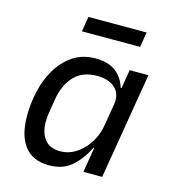

<svg xmlns="http://www.w3.org/2000/svg" viewBox="-107 -797 815 899"><g transform="rotate(15 300.0 -347.5)"><path d="M376 0 396 -122H393Q363 -62 321 -25Q279 12 212 12Q133 12 93 -39Q53 -90 53 -188Q53 -245 66.5 -305Q80 -365 109 -414.5Q138 -464 184 -496Q230 -528 295 -528Q411 -528 443 -425H447L462 -516H553L467 0ZM246 -65Q309 -65 360 -121Q379 -141 394 -170.5Q409 -200 415 -235L433 -343Q441 -394 410 -422.5Q379 -451 323 -451Q252 -451 212 -408.5Q172 -366 160 -296L149 -227Q145 -204 145 -182Q145 -128 170 -96.5Q195 -65 246 -65ZM211 -707H493L481 -634H199Z"/></g></svg>

Font: IBM Plex Mono Text
Style: Italic
Weight: 450
Italic angle: -9°
Monospace: yes
Designer: Mike Abbink, Paul van der Laan, Pieter van Rosmalen
Foundry: Bold Monday
Version: Version 2.1